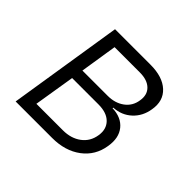

<svg xmlns="http://www.w3.org/2000/svg" viewBox="-135 -710 870 870"><g transform="rotate(45 300.0 -275.0)"><path d="M60 0 147 -550H374Q452 -550 492.5 -512.5Q533 -475 522 -412Q514 -361 479 -328.5Q444 -296 393 -293L392 -289Q450 -287 479.5 -250.5Q509 -214 499 -154Q488 -83 432.5 -41.5Q377 0 294 0ZM175 -313H337Q384 -313 416.5 -337Q449 -361 455 -402Q462 -443 437.5 -467Q413 -491 365 -491H203ZM134 -59H304Q356 -59 391.5 -85.5Q427 -112 434 -158Q441 -202 414.5 -229Q388 -256 335 -256H166Z"/></g></svg>

Font: NKDuy Mono ExtraLight
Style: Italic
Weight: 200
Italic angle: -9°
Monospace: yes
Designer: NKDuy
Foundry: NKDuy
Version: Version 2.251; ttfautohint (v1.8.4.7-5d5b)